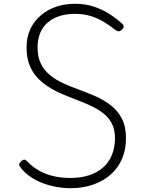

<svg xmlns="http://www.w3.org/2000/svg" viewBox="-20 -973 766 1012"><path d="M351 19Q316 19 279 12.5Q242 6 207 -7Q172 -20 141.5 -40.5Q111 -61 89 -89Q81 -99 81 -106Q81 -113 90 -122Q100 -131 107.5 -131.5Q115 -132 127 -119Q153 -92 187 -73Q221 -54 262.5 -44.5Q304 -35 351 -35Q406 -35 449 -49Q492 -63 522.5 -89.5Q553 -116 569.5 -155.5Q586 -195 586 -244Q586 -290 569.5 -322Q553 -354 523 -377Q493 -400 454.5 -417.5Q416 -435 373 -451Q336 -465 299.5 -481Q263 -497 230.5 -518.5Q198 -540 173 -568Q148 -596 134 -634Q120 -672 120 -723Q120 -778 140 -820Q160 -862 195 -892Q230 -922 276 -937.5Q322 -953 375 -953Q430 -953 475 -938Q520 -923 556.5 -899.5Q593 -876 623 -849Q632 -841 632 -833.5Q632 -826 623 -818Q614 -808 606 -808Q598 -808 587 -816Q557 -840 525 -859Q493 -878 456 -889Q419 -900 375 -900Q329 -900 292.5 -888Q256 -876 230 -853Q204 -830 191 -797Q178 -764 178 -723Q178 -673 195.5 -637.5Q213 -602 243.5 -577Q274 -552 313.5 -534Q353 -516 395 -501Q439 -485 483.5 -465.5Q528 -446 564.5 -417.5Q601 -389 622.5 -347.5Q644 -306 644 -244Q644 -184 623 -135.5Q602 -87 563.5 -53Q525 -19 471 0Q417 19 351 19Z"/></svg>

Font: Playwrite US Modern ExtraLight
Style: Regular
Weight: 250
Designer: Veronika Burian, José Scaglione
Foundry: TypeTogether
Version: Version 1.003